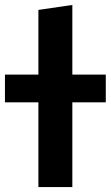

<svg xmlns="http://www.w3.org/2000/svg" viewBox="-20 -755 447 775"><path d="M135 0V-342H0V-454H135V-715L272 -735V-454H407V-342H272V0Z"/></svg>

Font: Radio Canada Condensed
Style: Bold
Weight: 700
Width: 3
Designer: Charles Daoud, Etienne Aubert Bonn, Alexandre Saumier Demers, Jacques Le Bailly
Foundry: Radio-Canada
Version: Version 2.104; ttfautohint (v1.8.4.7-5d5b);gftools[0.9.28.de